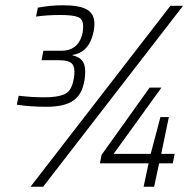

<svg xmlns="http://www.w3.org/2000/svg" viewBox="-20 -710 736 730"><path d="M44 -312 51 -346Q101 -340 149 -340Q197 -340 223.5 -351Q250 -362 258 -400Q263 -418 263 -438Q263 -462 249.5 -471.5Q236 -481 205 -481H138L145 -517H213Q274 -517 291 -574Q296 -587 296 -611Q296 -637 277 -645Q258 -653 209 -653Q160 -653 117 -647L124 -681Q173 -690 218 -690Q283 -690 311 -673.5Q339 -657 339 -619Q339 -595 329 -565Q309 -509 255 -501V-500Q280 -494 292 -480Q304 -466 304 -437Q304 -406 294 -376Q282 -340 249.5 -322Q217 -304 156 -304Q94 -304 44 -312ZM96 0 628 -688H676L144 0ZM526 0 545 -89H360L366 -121L549 -377H594L412 -125H553L590 -265H622L593 -125H644L637 -89H585L566 0Z"/></svg>

Font: Saira Semi Condensed ExtraLight
Style: Italic
Weight: 200
Width: 4
Italic angle: -12°
Designer: Hector Gatti with collaboration of the Omnibus-Type team
Foundry: Omnibus-Type
Version: Version 1.001; ttfautohint (v1.8)